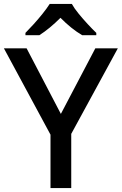

<svg xmlns="http://www.w3.org/2000/svg" viewBox="-20 -961 622 981"><path d="M291 -379 467 -714H582L344 -277V0H238V-273L0 -714H116ZM347 -941Q359 -919 381.5 -891.5Q404 -864 428.5 -837.5Q453 -811 472 -793V-781H400Q344 -814 289 -870Q234 -815 181 -781H110V-793Q129 -812 152.5 -838Q176 -864 198 -891.5Q220 -919 234 -941Z"/></svg>

Font: Noto Sans Tai Tham Medium
Style: Regular
Weight: 500
Designer: Monotype Design Team 2013. Revised by David WIlliams 2020
Foundry: Monotype Imaging Inc.
Version: Version 2.002; ttfautohint (v1.8.4.7-5d5b)